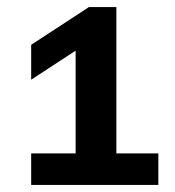

<svg xmlns="http://www.w3.org/2000/svg" viewBox="-20 -830 493 542"><path d="M193.5 -323.5V-748.5L231 -711.5L68 -605V-703.5L231 -810H308.5V-323.5ZM68 -308V-397H427V-308Z"/></svg>

Font: Encode Sans SC Expanded SemiBold
Style: Regular
Weight: 600
Width: 7
Designer: Multiple Designers
Foundry: Impallari Type
Version: Version 3.002